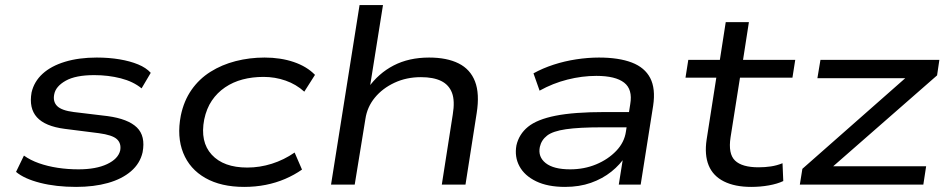

<svg xmlns="http://www.w3.org/2000/svg" viewBox="-20 -725 3727 754"><path d="M279 9Q200 9 137.5 -7Q75 -23 43 -50L74 -114Q99 -96 133 -84Q167 -72 206.5 -66Q246 -60 288 -60Q357 -60 400.5 -80.5Q444 -101 452 -134Q457 -162 439 -178.5Q421 -195 368 -202L234 -219Q157 -229 125 -264.5Q93 -300 104 -362Q114 -405 147.5 -435.5Q181 -466 235.5 -482.5Q290 -499 360 -499Q408 -499 449.5 -492Q491 -485 522.5 -472Q554 -459 572 -439L536 -378Q503 -405 454 -417.5Q405 -430 350 -430Q277 -430 238 -408Q199 -386 193 -355Q187 -326 204.5 -308.5Q222 -291 270 -285L403 -269Q483 -258 517.5 -224.5Q552 -191 540 -127Q530 -83 494.5 -52.5Q459 -22 404 -6.5Q349 9 279 9Z M939 9Q848 9 786.5 -26Q725 -61 699.5 -124.5Q674 -188 690 -271Q702 -329 732 -372Q762 -415 806.5 -443Q851 -471 905.5 -485Q960 -499 1019 -499Q1082 -499 1133.5 -481.5Q1185 -464 1217 -431L1175 -365Q1143 -394 1101.5 -408.5Q1060 -423 1015 -423Q971 -423 933 -413Q895 -403 864 -382Q833 -361 812 -330Q791 -299 782 -256Q765 -168 811.5 -117.5Q858 -67 951 -67Q1000 -67 1047.5 -82Q1095 -97 1137 -126L1166 -59Q1136 -38 1100 -22.5Q1064 -7 1023.5 1Q983 9 939 9Z M1280 0 1392 -705H1484L1432 -379H1425Q1466 -437 1526 -468Q1586 -499 1665 -499Q1735 -499 1781 -476Q1827 -453 1845.5 -405Q1864 -357 1852 -281L1808 0H1715L1758 -275Q1767 -329 1755 -360.5Q1743 -392 1712.5 -407Q1682 -422 1633 -422Q1576 -422 1529 -400Q1482 -378 1452 -341.5Q1422 -305 1415 -258L1373 0Z M2199 9Q2131 9 2085.5 -13Q2040 -35 2020 -72Q2000 -109 2008 -154Q2018 -198 2053.5 -227Q2089 -256 2161.5 -270.5Q2234 -285 2356 -285H2468L2459 -225H2344Q2254 -225 2202.5 -217.5Q2151 -210 2128.5 -192.5Q2106 -175 2100 -148Q2092 -109 2123 -84.5Q2154 -60 2219 -60Q2274 -60 2321 -79.5Q2368 -99 2400 -132.5Q2432 -166 2438 -208L2455 -316Q2465 -374 2431 -400.5Q2397 -427 2322 -427Q2266 -427 2208.5 -412.5Q2151 -398 2099 -369L2075 -437Q2111 -457 2154 -471Q2197 -485 2243 -492Q2289 -499 2332 -499Q2410 -499 2461 -479.5Q2512 -460 2533.5 -418.5Q2555 -377 2545 -310L2496 0H2410L2428 -113L2438 -114Q2416 -79 2381 -51Q2346 -23 2300.5 -7Q2255 9 2199 9Z M2930 9Q2866 9 2823 -12.5Q2780 -34 2763 -75.5Q2746 -117 2755 -177L2793 -420H2672L2683 -490H2807L2830 -638H2921L2898 -490H3103L3092 -420H2886L2849 -186Q2839 -121 2866.5 -94.5Q2894 -68 2959 -68Q2984 -68 3007.5 -71.5Q3031 -75 3053 -84L3056 -14Q3033 -3 2999.5 3Q2966 9 2930 9Z M3121 0 3131 -62 3568 -447 3562 -418H3190L3202 -490H3669L3660 -429L3220 -44L3226 -72H3617L3606 0Z"/></svg>

Font: Nunito Sans 10pt Expanded
Style: Italic
Weight: 400
Width: 7
Italic angle: -9°
Designer: Vernon Adams
Foundry: Vernon Adams
Version: Version 3.101;gftools[0.9.27]